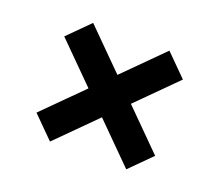

<svg xmlns="http://www.w3.org/2000/svg" viewBox="-83 -697 766 672"><g transform="rotate(20 300.0 -361.0)"><path d="M159 -140 80 -219 222 -361 80 -503 159 -582 301 -440 443 -582 522 -503 380 -361 522 -219 443 -140 301 -282Z"/></g></svg>

Font: Mona Sans
Style: Bold
Weight: 700
Designer: Deni Anggara
Foundry: GitHub
Version: Version 2.000;Glyphs 3.2.3 (3260)